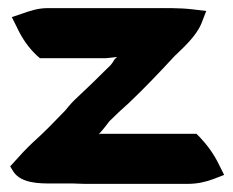

<svg xmlns="http://www.w3.org/2000/svg" viewBox="-20 -475 574 472"><path d="M5 -66 13 -53C32 -24 78 -24 104 -24H159C166 -24 176 -23 188 -23H442C465 -23 487 -28 505 -35L531 -45L518 -71C506 -96 489 -119 471 -138L463 -146H227H226C225 -146 226 -145 223 -145C232 -155 240 -165 249 -177C264 -192 280 -207 297 -222C336 -259 373 -298 409 -337C432 -359 462 -386 475 -417L487 -448L454 -452C419 -456 386 -455 354 -455H96C72 -455 50 -447 36 -442L9 -433L22 -407C34 -381 50 -358 70 -339L78 -332H241L268 -335C266 -333 263 -331 261 -328L259 -325L258 -323C256 -320 255 -319 252 -315C235 -299 217 -280 202 -266L162 -228C152 -218 146 -210 140 -203C114 -176 89 -150 61 -125C44 -109 30 -94 15 -77Z"/></svg>

Font: SolarCharger
Style: 1050
Weight: 1000
Designer: Mew Too
Foundry: Cannot Into Space Fonts/KineticPlasma Fonts
Version: Version 1.100